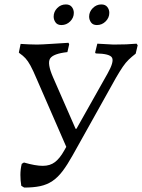

<svg xmlns="http://www.w3.org/2000/svg" viewBox="-20 -838 641 866"><path d="M291 -148 145 -483Q129 -521 117.5 -542Q106 -563 95 -575Q84 -587 68 -598L65 -601L73 -640Q87 -639 109 -638Q131 -637 147 -637Q159 -637 175 -638Q191 -639 217.5 -640.5Q244 -642 289 -645L292 -638L284 -603Q220 -596 206 -574Q192 -552 219 -490L321 -257H351ZM76 0Q72 -24 72 -49Q72 -74 78 -99L88 -105Q140 -90 173 -90Q206 -90 228 -107Q250 -124 269 -158L465 -506Q495 -559 485.5 -577.5Q476 -596 412 -597L409 -601L419 -641L492 -637Q527 -637 549.5 -638Q572 -639 596 -641L601 -634L592 -596Q574 -582 560.5 -569Q547 -556 534 -537Q521 -518 503 -487L308 -138Q284 -95 262.5 -66.5Q241 -38 216.5 -21.5Q192 -5 161.5 1.5Q131 8 89 8ZM417 -725Q399 -725 390.5 -737Q382 -749 382 -763Q382 -785 398.5 -801.5Q415 -818 437 -818Q455 -818 464 -806.5Q473 -795 473 -780Q473 -758 456.5 -741.5Q440 -725 417 -725ZM257 -725Q239 -725 230.5 -737Q222 -749 222 -763Q222 -785 238 -801.5Q254 -818 277 -818Q295 -818 304 -806.5Q313 -795 313 -780Q313 -758 296.5 -741.5Q280 -725 257 -725Z"/></svg>

Font: Alegreya
Style: Italic
Weight: 400
Italic angle: -7°
Designer: Juan Pablo del Peral
Foundry: Huerta Tipografica
Version: Version 2.009